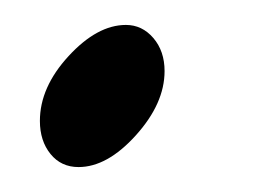

<svg xmlns="http://www.w3.org/2000/svg" viewBox="-20 -124 214 154"><path d="M12 -27Q12 -54 35 -79Q58 -104 81 -104Q94 -104 103 -93.5Q112 -83 112 -67Q112 -41 89 -15.5Q66 10 43 10Q29 10 20.5 -0.5Q12 -11 12 -27Z"/></svg>

Font: Charm
Style: Regular
Weight: 400
Designer: Katatrad Aksorn Co.,Ltd.
Foundry: Cadson Demak Co.,Ltd.
Version: Version 1.001